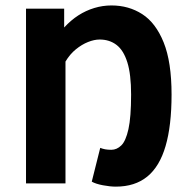

<svg xmlns="http://www.w3.org/2000/svg" viewBox="-20 -684 706 716"><path d="M411.8 12Q390.6 12 363.8 6.9Q336.9 1.8 322.2 -6.6L353.8 -132.6Q362.6 -129 372.3 -127.2Q382 -125.4 395.1 -125.4Q415.6 -125.4 432.3 -141.7Q449.1 -158 459 -202.4Q468.9 -246.9 468.9 -331.4Q468.9 -406.6 454.9 -451.5Q440.8 -496.5 414.6 -516.5Q388.3 -536.6 351.6 -536.6Q331.4 -536.6 308.2 -527.3Q285.1 -518.1 262.8 -500Q240.6 -482 224.2 -454.4V0H77V-651.7H219.3V-581.5Q244.1 -608.5 272.1 -626.6Q300.2 -644.7 331.7 -654.2Q363.1 -663.7 395.7 -663.7Q460 -663.7 510.4 -631.3Q560.8 -598.9 590.3 -525.9Q619.8 -452.9 619.8 -331.4Q619.8 -215.5 597.4 -139.1Q575.1 -62.8 529.1 -25.4Q483.1 12 411.8 12Z"/></svg>

Font: Mada
Style: Regular
Weight: 400
Designer: Khaled Hosny
Version: Version 1.5